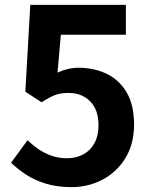

<svg xmlns="http://www.w3.org/2000/svg" viewBox="-20 -761 630 795"><path d="M276.6 13.8Q218.3 13.8 172 0.1Q125.6 -13.7 89.9 -36.7Q54.1 -59.8 25.9 -87.2L94.1 -180.5Q115.1 -160.1 139.7 -143.2Q164.2 -126.3 193.7 -116.1Q223.2 -105.8 256.8 -105.8Q295.4 -105.8 324.8 -121.7Q354.3 -137.5 371.1 -168.3Q387.9 -199 387.9 -242.3Q387.9 -306.4 353.4 -341.3Q319 -376.2 263.5 -376.2Q230.5 -376.2 207.7 -367.4Q184.9 -358.5 152.3 -337.5L84.9 -381.3L105.4 -740.8H501.2V-617.3H232L218.2 -460.3Q239.9 -470.3 260.9 -475.3Q281.9 -480.4 307 -480.4Q369.4 -480.4 421.4 -455.5Q473.4 -430.6 504.2 -378.7Q535.1 -326.8 535.1 -245.8Q535.1 -163.9 498.7 -105.5Q462.3 -47.1 403.6 -16.7Q344.9 13.8 276.6 13.8Z"/></svg>

Font: Noto Sans JP
Style: Regular
Weight: 100
Designer: Ryoko NISHIZUKA 西塚涼子 (kana, bopomofo & ideographs); Paul D. Hunt (Latin, Greek & Cyrillic); Sandoll Communications 산돌커뮤니
Foundry: Adobe
Version: Version 2.004;hotconv 1.0.118;makeotfexe 2.5.65603